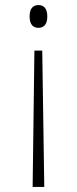

<svg xmlns="http://www.w3.org/2000/svg" viewBox="-20 -562 304 759"><path d="M132 -542C113 -542 97 -531 97 -497C97 -463 113 -452 132 -452C151 -452 167 -463 167 -497C167 -531 151 -542 132 -542ZM147 -362H116L109 177H155Z"/></svg>

Font: Noto Serif Sinhala SemiCondensed ExtraLight
Style: Regular
Weight: 200
Width: 4
Designer: Jelle Bosma - Monotype Design Team
Foundry: Monotype Imaging Inc.
Version: Version 2.007